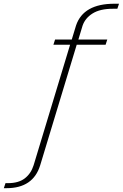

<svg xmlns="http://www.w3.org/2000/svg" viewBox="-200 -807 658 1030"><path d="M-179.5 202.5 -170.5 175.5H-156.5Q-100.5 175.5 -67 149.8Q-33.5 124 -19.5 79L176 -567H86.5L95.5 -595H185L208 -670.5Q247.5 -787 414 -787H438.5L429.5 -760H405.5Q337 -760 297 -735Q257 -710 243 -669.5L220.5 -595H375.5L366.5 -567H211.5L15.5 80Q-22.5 202.5 -165 202.5Z"/></svg>

Font: Anybody ExtraLight
Style: Italic
Weight: 200
Italic angle: -10°
Designer: Tyler Finck
Foundry: Etcetera Type Company
Version: Version 1.010; ttfautohint (v1.8.3) -l 8 -r 50 -G 200 -x 14 